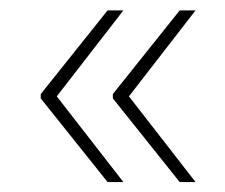

<svg xmlns="http://www.w3.org/2000/svg" viewBox="-20 -425 438 373"><path d="M219.7 -404.8 90.3 -237.8 219.7 -71.3H189L59.1 -233.9V-242.2L189 -404.8ZM359.9 -404.8 230.5 -237.8 359.9 -71.3H329.1L199.2 -233.9V-242.2L329.1 -404.8Z"/></svg>

Font: Yantramanav Thin
Style: Regular
Weight: 250
Version: Version 1.001;PS 1.0;hotconv 1.0.72;makeotf.lib2.5.5900; ttf